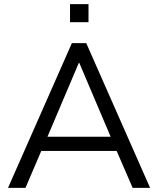

<svg xmlns="http://www.w3.org/2000/svg" viewBox="-20 -915 769 935"><path d="M19 0 330 -705H400L711 0H626L539 -201L579 -180H149L190 -201L104 0ZM364 -609 203 -230 179 -249H549L527 -230L366 -609ZM321 -807V-895H411V-807Z"/></svg>

Font: Nunito Sans 12pt ExtraLight 12pt
Style: Regular
Weight: 400
Version: Version 3.101;gftools[0.9.27]